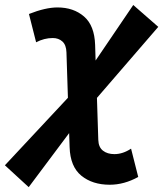

<svg xmlns="http://www.w3.org/2000/svg" viewBox="-27 -733 657 772"><path d="M88.4 19.5 -7.3 -68.4 246.1 -339.8 240.2 -522.5Q239.3 -552.2 223.9 -566.2Q208.5 -580.1 185.1 -580.1Q150.9 -580.1 118.2 -563L89.4 -676.8Q156.2 -703.1 204.1 -703.1Q268.6 -703.1 310.8 -666.7Q353 -630.4 355.5 -552.2L357.4 -489.7L508.8 -712.9L609.4 -625L362.8 -339.4L368.2 -170.9Q369.1 -141.1 387 -127.2Q404.8 -113.3 433.1 -113.3Q466.8 -113.3 500 -135.3L528.8 -21.5Q472.2 9.8 414.1 9.8Q344.7 9.8 300 -26.6Q255.4 -63 252.9 -141.1L251 -197.8Z"/></svg>

Font: CaskaydiaCove NF
Style: Bold Italic
Weight: 700
Italic angle: -10°
Designer: Aaron Bell
Foundry: Saja Typeworks
Version: Version 2111.001; VTT 6.35;Nerd Fonts 3.2.1